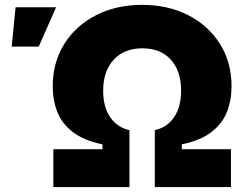

<svg xmlns="http://www.w3.org/2000/svg" viewBox="-20 -757 1011 777"><path d="M195.8 0V-153.3H394.5V-172.9Q318.8 -188.5 274.9 -222.4Q231 -256.3 212.2 -303.7Q193.4 -351.1 193.4 -407.2Q193.4 -504.4 240 -578.9Q286.6 -653.3 368.4 -695.3Q450.2 -737.3 555.2 -737.3Q660.6 -737.3 742.2 -695.3Q823.7 -653.3 870.4 -578.9Q917 -504.4 917 -407.2Q917 -351.1 898.2 -303.7Q879.4 -256.3 835.4 -222.4Q791.5 -188.5 715.8 -172.9V-153.3H914.6V0H606.4V-230.5Q655.3 -240.7 684.1 -282.2Q712.9 -323.7 712.9 -390.1Q712.9 -470.2 670.9 -515.9Q628.9 -561.5 556.2 -561.5Q482.9 -561.5 440.2 -515.4Q397.5 -469.2 397.5 -390.1Q397.5 -323.7 426.3 -282.2Q455.1 -240.7 503.9 -230.5V0ZM27.3 -568.4 43 -727.5H207L136.7 -568.4Z"/></svg>

Font: Inter Black
Style: Regular
Weight: 900
Designer: Rasmus Andersson
Foundry: rsms
Version: Version 4.000;git-a52131595